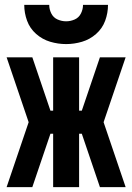

<svg xmlns="http://www.w3.org/2000/svg" viewBox="-20 -764 540 784"><path d="M7 0 97 -265 7 -530H112L186 -312H197V-530H303V-312H314L388 -530H493L403 -265L493 0H388L314 -218H303V0H197V-218H186L112 0ZM250 -584Q217 -584 185 -593.5Q153 -603 127.5 -625.5Q102 -648 90.5 -679.5Q79 -711 79 -744H181Q181 -726 189.5 -709Q198 -692 215 -684.5Q232 -677 250 -677Q268 -677 285 -684.5Q302 -692 310.5 -709Q319 -726 319 -744H421Q421 -711 409.5 -679.5Q398 -648 372.5 -625.5Q347 -603 315 -593.5Q283 -584 250 -584Z"/></svg>

Font: Iosevka SS01
Style: Bold
Weight: 700
Monospace: yes
Designer: Belleve Invis
Foundry: Belleve Invis
Version: 2.3.3; ttfautohint (v1.8.3)